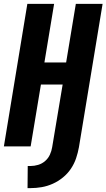

<svg xmlns="http://www.w3.org/2000/svg" viewBox="-20 -755 549 990"><path d="M122 215 123 101H137Q157 101 177 95Q197 89 213 75Q229 61 237.5 42Q246 23 249 4L303 -319H191L138 0H0L121 -735H259L209 -433H321L371 -735H509L387 4Q382 32 372.5 60.5Q363 89 346 114.5Q329 140 304.5 160Q280 180 252 192.5Q224 205 195 210Q166 215 137 215Z"/></svg>

Font: Iosevka Term Curly Hv Obl
Style: Regular
Weight: 900
Italic angle: -9°
Designer: Belleve Invis
Foundry: Belleve Invis
Version: Version 32.3.0